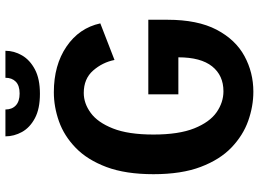

<svg xmlns="http://www.w3.org/2000/svg" viewBox="-140 -780 931 690"><g transform="rotate(-90 325.0 -434.5)"><path d="M341 11Q288.5 11 236.2 -7.5Q184 -26 140.5 -67.5Q97 -109 70.8 -178Q44.5 -247 44.5 -348Q44.5 -448 70.2 -516.8Q96 -585.5 139 -627.2Q182 -669 234.2 -687.5Q286.5 -706 339 -706Q436.5 -706 503.2 -660.5Q570 -615 586.5 -539L455 -488Q446.5 -531 417 -564.8Q387.5 -598.5 336.5 -598.5Q299 -598.5 264.8 -573.5Q230.5 -548.5 208.8 -493.5Q187 -438.5 187 -348Q187 -257 209.2 -201.5Q231.5 -146 267 -121.2Q302.5 -96.5 342.5 -96.5Q399.5 -96.5 432 -137.2Q464.5 -178 464.5 -258.5H331.5V-366.5H599.5V-297.5Q599.5 -189.5 563.8 -121.2Q528 -53 469 -21Q410 11 341 11ZM333.5 -756Q279.5 -756 245.8 -774Q212 -792 196.2 -820.5Q180.5 -849 180.5 -880H277Q277 -856.5 291.5 -842.8Q306 -829 334.5 -829Q363 -829 377 -842.8Q391 -856.5 391 -880H488Q488 -849 471.5 -820.5Q455 -792 421 -774Q387 -756 333.5 -756Z"/></g></svg>

Font: Trispace SemiBold
Style: Regular
Weight: 600
Designer: Tyler Finck
Foundry: Etcetera Type Company
Version: Version 1.210; ttfautohint (v1.8.3)